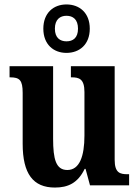

<svg xmlns="http://www.w3.org/2000/svg" viewBox="-20 -834 624 864"><path d="M279 -596C338 -596 384 -634 384 -705C384 -776 338 -814 279 -814C221 -814 175 -776 175 -705C175 -634 221 -596 279 -596ZM279 -648C251 -648 227 -663 227 -705C227 -747 251 -763 279 -763C308 -763 331 -747 331 -705C331 -663 308 -648 279 -648ZM227 10C286 10 330 -10 361 -74H365L385 0H561V-50H554C520 -50 496 -56 496 -115V-536H299V-486H302C336 -486 360 -479 360 -420V-224C360 -131 338 -69 283 -69C232 -69 219 -117 219 -210V-536H23V-486H25C68 -486 82 -474 82 -416V-187C82 -52 129 10 227 10Z"/></svg>

Font: Noto Serif Tamil Condensed
Style: Bold Italic
Weight: 700
Width: 3
Italic angle: -12°
Designer: Indian Type Foundry, Tom Grace, and the Monotype Design Team
Foundry: Monotype Imaging Inc.
Version: Version 2.003